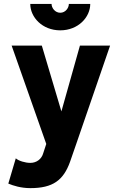

<svg xmlns="http://www.w3.org/2000/svg" viewBox="-20 -743 611 991"><path d="M291 -586.4C383.8 -586.4 445.8 -654.3 445.8 -722.7H335.4C335.4 -702.1 317.9 -677.2 291 -677.2C264.2 -677.2 246.1 -702.1 246.1 -722.7H136.2C136.2 -654.3 198.2 -586.4 291 -586.4ZM341.3 92.8 373.5 0 548.3 -507.8H392.6L296.9 -168L195.8 -507.8H40L218.8 0L203.1 47.9C194.8 78.1 168.5 97.7 136.7 97.7C109.9 97.7 76.2 87.4 61.5 74.2L22.9 204.6C48.3 215.3 87.9 228 136.7 228C252.9 228 307.1 187.5 341.3 92.8Z"/></svg>

Font: Giphurs ExtraBold
Style: Regular
Weight: 800
Version: Version 1.000